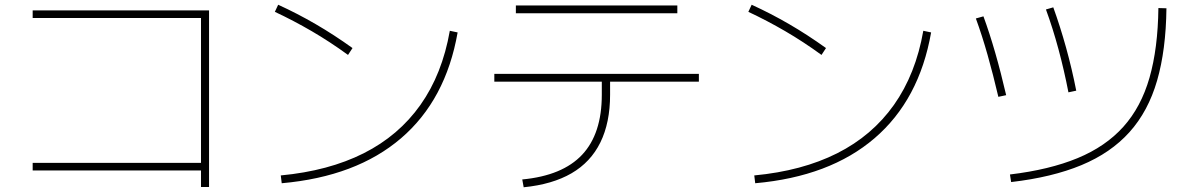

<svg xmlns="http://www.w3.org/2000/svg" viewBox="-20 -757 5040 811"><path d="M829 33V-37H118V-69H829V-681H118V-713H863V33Z M1166 -16Q1368 -35 1516 -109.5Q1664 -184 1756 -314Q1848 -444 1880 -627L1913 -620Q1863 -335 1674 -173Q1485 -11 1170 17ZM1450 -525Q1373 -581 1296.5 -625.5Q1220 -670 1141 -707L1155 -737Q1236 -700 1313.5 -655Q1391 -610 1469 -554Z M2186 1Q2356 -15 2439 -103.5Q2522 -192 2522 -357V-412H2068V-445H2932V-412H2557V-357Q2557 -239 2516 -155.5Q2475 -72 2394 -25Q2313 22 2192 34ZM2159 -701V-734H2841V-701Z M3166 -16Q3368 -35 3516 -109.5Q3664 -184 3756 -314Q3848 -444 3880 -627L3913 -620Q3863 -335 3674 -173Q3485 -11 3170 17ZM3450 -525Q3373 -581 3296.5 -625.5Q3220 -670 3141 -707L3155 -737Q3236 -700 3313.5 -655Q3391 -610 3469 -554Z M4246 -20Q4413 -40 4531.5 -89Q4650 -138 4725 -221.5Q4800 -305 4835.5 -429Q4871 -553 4873 -723L4907 -722Q4905 -546 4867.5 -416.5Q4830 -287 4751 -199Q4672 -111 4548 -59.5Q4424 -8 4251 12ZM4197 -348Q4175 -442 4151.5 -525Q4128 -608 4102 -679L4134 -688Q4160 -617 4184 -533.5Q4208 -450 4230 -355ZM4493 -367Q4475 -460 4451 -549Q4427 -638 4398 -717L4429 -726Q4458 -646 4483 -556Q4508 -466 4526 -374Z"/></svg>

Font: M PLUS 1 Code ExtraLight
Style: Regular
Weight: 250
Designer: Coji Morishita
Foundry: UNDERFOREST DESIGN
Version: Version 1.002